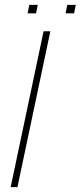

<svg xmlns="http://www.w3.org/2000/svg" viewBox="-20 -773 333 793"><path d="M94 -718 101 -753H136L129 -718ZM251 -718 258 -753H293L286 -718ZM24 0 160 -644H188L52 0Z"/></svg>

Font: Kanit Thin
Style: Italic
Weight: 250
Italic angle: -12°
Designer: Katatrad Team
Foundry: CadsonDemak
Version: Version 2.000; ttfautohint (v1.8.3)